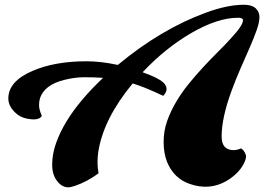

<svg xmlns="http://www.w3.org/2000/svg" viewBox="-20 -782 1129 821"><path d="M677.7 -372.1Q605 -407.2 547.4 -425.3Q422.9 -274.9 400.4 -133.8Q397 -110.8 397 -87.6Q397 -64.5 401.4 -41Q352.5 -4.9 300.8 12.7Q282.7 19 271.5 19Q260.3 19 248.3 13.2Q236.3 7.3 226.6 -4.9Q203.1 -32.2 203.1 -77.6Q203.1 -123 219.5 -169.4Q235.8 -215.8 264.6 -263.2Q318.8 -352.5 420.9 -449.2Q380.9 -451.7 341.3 -451.7Q301.8 -451.7 258.8 -441.4Q168 -419.9 150.4 -359.4Q147 -348.6 147 -331.3Q147 -314 158.7 -286.6Q148.9 -268.6 113.3 -272Q76.2 -275.4 55.2 -292Q15.6 -323.2 15.6 -360.8Q15.6 -434.1 118.2 -478.5Q213.4 -520 350.1 -520Q411.1 -520 483.9 -504.4Q667 -656.7 859.4 -727.5Q952.1 -761.7 1023.4 -761.7Q1056.6 -761.7 1073 -746.8Q1089.4 -731.9 1089.4 -709.2Q1089.4 -686.5 1077.4 -652.8Q1065.4 -619.1 1047.4 -577.9Q1029.3 -536.6 1008.5 -489.3Q987.8 -441.9 969.7 -392.6Q927.7 -277.8 927.7 -198.2Q927.7 -140.1 979 -140.1Q993.7 -140.1 1011.2 -147.5Q1020.5 -141.1 1026.4 -130.6Q1032.2 -120.1 1032.2 -112.3Q1032.2 -104.5 1026.1 -89.8Q1020 -75.2 1008.8 -60.3Q997.6 -45.4 981.7 -31.7Q965.8 -18.1 946.8 -7.3Q875.5 33.2 792.5 4.9Q723.6 -18.1 694.3 -89.8Q679.7 -127 679.7 -174.3Q679.7 -221.7 694.3 -263.4Q709 -305.2 732.7 -345.5Q756.3 -385.7 786.9 -423.3Q817.4 -460.9 849.4 -495.4Q881.3 -529.8 911.9 -560.1Q942.4 -590.3 965.8 -616.2Q1019 -673.3 1019 -694.8Q1019 -706.1 998.5 -706.1Q909.7 -706.1 795.9 -639.6Q686 -575.2 589.8 -473.1Q667.5 -445.3 684.1 -422.9Q703.1 -397.5 677.7 -372.1Z"/></svg>

Font: Molle
Style: Regular
Weight: 400
Italic angle: -22°
Designer: Elena Albertoni
Foundry: Elena Albertoni
Version: Version 1.001; ttfautohint (v0.92) -l 12 -r 12 -G 200 -x 10 